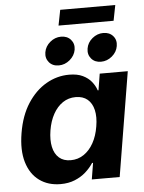

<svg xmlns="http://www.w3.org/2000/svg" viewBox="-59 -925 737 982"><g transform="rotate(-5 309.5 -434.0)"><path d="M212.4 9.8Q148.4 9.8 103.3 -23.2Q58.1 -56.2 39.6 -118.2Q21 -180.2 35.6 -267.6Q50.3 -356.4 90.1 -418Q129.9 -479.5 185.5 -511.7Q241.2 -543.9 303.7 -543.9Q345.7 -543.9 373.5 -530.5Q401.4 -517.1 418.2 -496.1Q435.1 -475.1 442.9 -451.2H446.8L460.4 -535.6H604.5L516.1 0H373L386.7 -84H381.8Q365.7 -59.1 341.8 -37.8Q317.9 -16.6 285.6 -3.4Q253.4 9.8 212.4 9.8ZM274.4 -107.4Q312 -107.4 341.8 -127.7Q371.6 -147.9 391.6 -183.8Q411.6 -219.7 419.4 -268.1Q427.7 -316.4 419.4 -352.1Q411.1 -387.7 387.9 -407.2Q364.7 -426.8 327.1 -426.8Q290 -426.8 260.7 -407Q231.4 -387.2 211.7 -351.6Q191.9 -315.9 184.1 -268.1Q176.3 -219.7 184.1 -183.6Q191.9 -147.5 214.8 -127.4Q237.8 -107.4 274.4 -107.4ZM472.7 -595.7Q440.9 -595.7 422.9 -616.9Q404.8 -638.2 409.7 -668.5Q414.6 -699.2 439.9 -720.2Q465.3 -741.2 496.6 -741.2Q528.3 -741.2 546.6 -720.2Q564.9 -699.2 559.6 -668.5Q554.7 -638.2 529.3 -616.9Q503.9 -595.7 472.7 -595.7ZM255.9 -595.7Q224.1 -595.7 206.1 -616.9Q188 -638.2 192.9 -668.5Q198.2 -699.2 223.4 -720.2Q248.5 -741.2 279.8 -741.2Q311.5 -741.2 329.8 -720.2Q348.1 -699.2 343.3 -668.5Q337.9 -638.2 312.5 -616.9Q287.1 -595.7 255.9 -595.7ZM570.3 -878.4 554.7 -798.8H272L287.6 -878.4Z"/></g></svg>

Font: Inter 20pt
Style: Bold Italic
Weight: 700
Italic angle: -9.3988°
Version: Version 4.001;git-66647c0bb